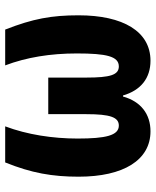

<svg xmlns="http://www.w3.org/2000/svg" viewBox="50 -650 600 740"><g transform="rotate(90 350.0 -280.0)"><path d="M94 0H232C201 -82 186 -174 186 -276C186 -390 197 -438 236 -438C269 -438 279 -404 279 -313V-166H420V-313C420 -405 432 -438 464 -438C502 -438 514 -388 514 -279C514 -184 499 -85 467 0H606C647 -101 661 -182 661 -283C661 -456 597 -560 486 -560C420 -560 371 -523 352 -454H348C328 -523 281 -560 214 -560C101 -560 39 -454 39 -283C39 -179 52 -107 94 0Z"/></g></svg>

Font: Noto Sans Georgian ExtraCondensed ExtraBold
Style: Regular
Weight: 800
Width: 2
Designer: Monotype Design Team, Akaki Razmadze
Foundry: Google LLC
Version: Version 2.005